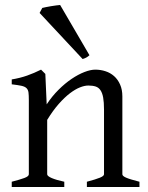

<svg xmlns="http://www.w3.org/2000/svg" viewBox="-20 -747 592 767"><path d="M327.1 0V-21Q362.3 -30.3 378.9 -37.1Q395.5 -43.9 395.5 -50.8V-309.1Q395.5 -338.9 392.1 -357.4Q388.7 -376 381.3 -386.7Q374 -397.5 362.1 -401.4Q350.1 -405.3 333 -405.3Q317.9 -405.3 299.3 -397.9Q280.8 -390.6 259.5 -374.5Q238.3 -358.4 215.1 -332.3Q191.9 -306.2 168.5 -268.1V-50.8Q168.5 -43.5 186.8 -35.6Q205.1 -27.8 236.8 -21V0H26.9V-21Q59.1 -29.3 77.1 -35.9Q95.2 -42.5 95.2 -50.8V-347.2Q95.2 -366.2 93.8 -377.4Q92.3 -388.7 85.7 -395Q79.1 -401.4 65.4 -404.3Q51.8 -407.2 26.9 -410.2V-429.7Q60.1 -435.1 88.4 -445.1Q116.7 -455.1 144 -468.8L161.1 -451.7L166.5 -330.1Q188 -362.8 213.9 -388.4Q239.7 -414.1 266.1 -431.9Q292.5 -449.7 317.1 -459.2Q341.8 -468.8 360.8 -468.8Q381.8 -468.8 401.4 -462.4Q420.9 -456.1 435.8 -442.9Q450.7 -429.7 459.7 -409.4Q468.8 -389.2 468.8 -361.8V-50.8Q468.8 -43.9 483.6 -37.4Q498.5 -30.8 537.1 -21V0ZM337.4 -526.4Q331.1 -520.5 324.7 -517.1Q318.4 -513.7 310.1 -511.2L138.2 -695.3L148.9 -715.3Q153.8 -716.8 163.3 -718.5Q172.9 -720.2 183.3 -722.2Q193.8 -724.1 204.1 -725.3Q214.4 -726.6 220.2 -727.1Z"/></svg>

Font: Gentium Unicode
Style: Regular
Weight: 400
Version: Version 1.009